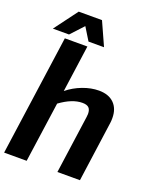

<svg xmlns="http://www.w3.org/2000/svg" viewBox="-179 -1080 982 1185"><g transform="rotate(20 312.0 -487.5)"><path d="M549 -428Q549 -407 547 -396L492 0H344L397 -379Q399 -395 399 -401Q399 -429 386 -441.5Q373 -454 344 -454Q277 -454 198 -396L142 0H-6L105 -791H253L210 -483Q254 -519 308.5 -539.5Q363 -560 414 -560Q478 -560 513.5 -525Q549 -490 549 -428ZM129 -975H282L351 -822H249L198 -905L121 -822H15Z"/></g></svg>

Font: Krub
Style: Bold Italic
Weight: 700
Italic angle: -8°
Designer: Ekaluck Peanpanawate
Foundry: Cadson Demak Co.,Ltd.
Version: Version 1.000; ttfautohint (v1.6)